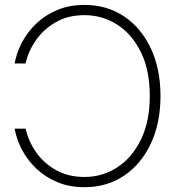

<svg xmlns="http://www.w3.org/2000/svg" viewBox="-20 -758 721 788"><path d="M326.7 -737.8Q418.9 -737.8 489.3 -690.7Q559.6 -643.6 599.1 -559.3Q638.7 -475.1 638.7 -364.3Q638.7 -253.4 599.1 -168.9Q559.6 -84.5 489.3 -37.1Q418.9 10.3 326.7 10.3Q264.6 10.3 215.1 -10.5Q165.5 -31.2 129.2 -65.9Q92.8 -100.6 70.3 -143.3Q47.9 -186 40 -230H85.4Q95.7 -180.7 126.7 -135.3Q157.7 -89.8 208.3 -60.8Q258.8 -31.7 326.7 -31.7Q400.9 -31.7 461.7 -71.5Q522.5 -111.3 558.6 -185.5Q594.7 -259.8 594.7 -364.3Q594.7 -469.2 558.6 -543.2Q522.5 -617.2 461.7 -656.5Q400.9 -695.8 326.7 -695.8Q258.8 -695.8 208.5 -666.7Q158.2 -637.7 127 -592.3Q95.7 -546.9 85 -497.6H40Q47.9 -541.5 70.3 -584.2Q92.8 -627 129.2 -661.6Q165.5 -696.3 215.1 -717Q264.6 -737.8 326.7 -737.8Z"/></svg>

Font: Inter Display Extra Light
Style: Regular
Weight: 200
Designer: Rasmus Andersson
Foundry: rsms
Version: Version 4.000;git-4fc901f